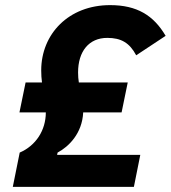

<svg xmlns="http://www.w3.org/2000/svg" viewBox="-20 -730 667 750"><path d="M503 0 528 -125H203L205 -134C248 -157 301 -208 305 -291H455L479 -408H288C286 -420 285 -433 285 -447C285 -529 327 -582 399 -582C453 -582 486 -563 512 -514L627 -590C580 -670 515 -710 410 -710C248 -710 141 -597 141 -455C141 -438 142 -423 144 -408H80L56 -291H159C159 -221 120 -161 57 -134L30 0Z"/></svg>

Font: LVC Sans
Style: Bold Italic
Weight: 700
Italic angle: -11.31°
Designer: Mike Abbink, Paul van der Laan, Pieter van Rosmalen
Foundry: Bold Monday
Version: Version 3.0